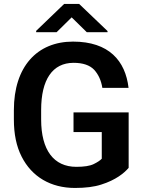

<svg xmlns="http://www.w3.org/2000/svg" viewBox="-20 -929 722 959"><path d="M347.2 -367.7V-269.5H488.3V-136.2C480 -127.4 466.8 -118.7 447.8 -109.4C428.7 -100.1 399.9 -95.7 361.3 -95.7C248.5 -95.7 185.5 -179.2 185.5 -332V-379.9C185.5 -530.8 241.7 -615.2 347.7 -615.2C394 -615.2 428.2 -603.5 450.2 -580.6C471.7 -557.1 485.4 -526.9 491.2 -490.2H622.1C606.4 -625 524.4 -721.2 344.7 -721.2C165 -721.2 49.3 -595.7 49.3 -378.9V-332C49.3 -259.3 62 -197.8 87.9 -147C139.2 -45.4 233.9 9.8 354.5 9.8C406.7 9.8 450.7 4.4 486.3 -7.3C558.1 -29.8 601.1 -64.9 622.6 -90.8V-367.7ZM300.3 -909.2 160.6 -774.9V-768.1H262.7L337.9 -842.3L413.6 -768.1H517.1V-773.9L375.5 -909.2Z"/></svg>

Font: Vazirmatn SemiBold
Style: Regular
Weight: 600
Designer: Saber Rastikerdar
Foundry: Saber Rastikerdar
Version: Version 33.003